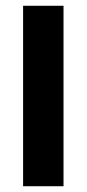

<svg xmlns="http://www.w3.org/2000/svg" viewBox="-20 -645 300 665"><path d="M60 0V-625H200V0Z"/></svg>

Font: Changa ExtraLight
Style: Bold
Weight: 700
Version: Version 3.002; ttfautohint (v1.8.2)